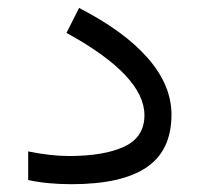

<svg xmlns="http://www.w3.org/2000/svg" viewBox="-20 -473 511 492"><path d="M155.8 -73.2Q247.1 -73.2 298.6 -97.4Q350.1 -121.6 350.1 -177.7Q350.1 -279.3 150.4 -388.7L182.6 -452.6Q297.9 -393.6 358.6 -324.2Q419.4 -254.9 419.4 -179.2Q419.4 -87.4 355.7 -44.2Q292 -1 163.1 -1Q101.1 -1 52.2 -11.7V-85Q110.8 -73.2 155.8 -73.2Z"/></svg>

Font: Vazirmatn FD NL Light
Style: Regular
Weight: 300
Designer: Saber Rastikerdar
Foundry: Saber Rastikerdar
Version: Version 33.003